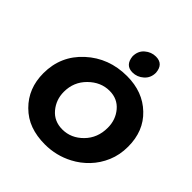

<svg xmlns="http://www.w3.org/2000/svg" viewBox="-248 -1120 1307 1307"><g transform="rotate(45 405.5 -466.0)"><path d="M392 13Q313 13 250 -9.8Q187 -32.5 137.5 -82Q42 -177 42 -323Q42 -490 163.5 -601Q285 -712 459 -712Q611 -712 707.5 -619Q804 -527.5 804 -377Q804 -297.5 776 -231.8Q748 -166 701 -116.8Q654 -67.5 595.5 -37Q501 13 392 13ZM404 -143Q488 -143 551.5 -207.5Q615 -272 615 -370Q615 -447 568.5 -502Q522 -557 446 -557Q362 -557 296 -492Q230 -427 230 -332Q230 -256 277.5 -199.5Q325 -143 404 -143ZM467 -755Q398 -755 390 -833Q390 -885 425 -915Q460 -945 504 -945Q576 -945 582 -867Q582 -817 547 -786Q512 -755 467 -755Z"/></g></svg>

Font: Argentum Novus
Style: Bold Italic
Weight: 700
Designer: Julieta Ulanovsky (font) & Cristiano Sobral (main changes)
Foundry: Julieta Ulanovsky (font) & Cristiano Sobral (main changes)
Version: Version 3.00;November 27, 2020;FontCreator 13.0.0.2655 64-bi